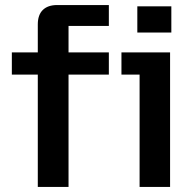

<svg xmlns="http://www.w3.org/2000/svg" viewBox="-20 -742 767 762"><path d="M207 -722H412V-639H252V-534H412V-446H252V0H130V-446H27V-534H130V-645Q130 -683 150 -702.5Q170 -722 207 -722ZM462 -534H655V0H534V-446H462ZM525 -717H660V-613H525Z"/></svg>

Font: Mozilla Text BETA SemiBold
Style: Regular
Weight: 600
Designer: Studio DRAMA
Foundry: Studio DRAMA
Version: Version 0.100